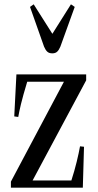

<svg xmlns="http://www.w3.org/2000/svg" viewBox="-20 -869 452 889"><path d="M30.5 0V-28L276 -490.5H106Q86 -424 77.2 -387.5Q68.5 -351 64.5 -327.5L46 -330L56 -524.5H379V-497L131 -33.5H310.5Q324.5 -76.5 335 -119.5Q345.5 -162.5 350.5 -191.5L369 -189.5L363.5 0ZM222.5 -622Q207 -622 198.8 -629.8Q190.5 -637.5 184 -653L119 -837L136 -849L222.5 -712.5L308.5 -849L326 -837L259.5 -653Q253 -637.5 244.8 -629.8Q236.5 -622 222.5 -622Z"/></svg>

Font: Libre Caslon Condensed
Style: Regular
Weight: 400
Designer: Pablo Impallari, Rodrigo Fuenzalida, Katja Schimmel, Ertekin Erdin
Foundry: Pablo Impallari, Rodrigo Fuenzalida
Version: Version 2.000; ttfautohint (v1.8.4.7-5d5b);gftools[0.9.33]